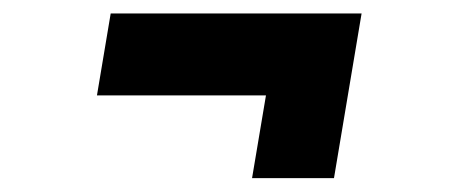

<svg xmlns="http://www.w3.org/2000/svg" viewBox="-20 -414 674 281"><path d="M142 -394.3H509.2L489.1 -274.4H121.9ZM389.4 -394.3H509.2L468.8 -153.3H348.9Z"/></svg>

Font: Oak Sans Light Italic
Style: Regular
Weight: 400
Italic angle: -9.5°
Foundry: Erik Kennedy, Walven
Version: Version 1.000;Glyphs 3.1.2 (3151)